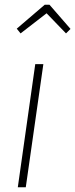

<svg xmlns="http://www.w3.org/2000/svg" viewBox="-20 -791 318 811"><path d="M66.9 -649.9 50.8 -669.9 168.9 -771H189L277.8 -668.9L258.8 -649.9L176.8 -734.9ZM163.1 -520 88.9 0H55.2L128.9 -520Z"/></svg>

Font: Fira Sans Compressed UltraLight
Style: Italic
Weight: 200
Width: 3
Italic angle: -8°
Designer: Carrois Corporate & Edenspiekermann AG
Foundry: Carrois Corporate GbR & Edenspiekermann AG
Version: Version 4.203;PS 004.203;hotconv 1.0.88;makeotf.lib2.5.64775